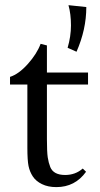

<svg xmlns="http://www.w3.org/2000/svg" viewBox="-20 -726 396 757"><path d="M246.6 -537.6Q259.8 -582.5 259.8 -626Q259.8 -670.4 250 -705.6L320.3 -698.2Q320.3 -609.9 281.7 -522ZM202.1 11.7Q169.4 11.7 145.5 0Q121.6 -11.7 109.4 -30.3Q97.2 -48.8 92.5 -71.5Q87.9 -94.2 87.9 -143.6V-392.6H19.5V-422.9Q53.7 -433.6 89.6 -473.6Q125.5 -513.7 140.1 -553.2L165 -546.9V-439.9H327.1V-392.6H165V-177.7Q165 -127 168.2 -105.7Q171.4 -84.5 178.2 -67.4Q190.9 -36.1 236.8 -36.1Q277.3 -36.1 306.2 -61.5L319.3 -48.8Q275.9 11.7 202.1 11.7Z"/></svg>

Font: Elstob 10pt
Style: Regular
Weight: 400
Designer: Peter S. Baker
Version: Version 1.015